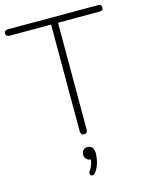

<svg xmlns="http://www.w3.org/2000/svg" viewBox="-141 -790 869 1127"><g transform="rotate(-15 293.0 -226.5)"><path d="M293 6Q283 6 277.5 0Q272 -6 272 -16V-666H19Q9 -666 3 -671.5Q-3 -677 -3 -686Q-3 -695 3 -700Q9 -705 19 -705H567Q578 -705 583.5 -700Q589 -695 589 -686Q589 -676 583.5 -671Q578 -666 567 -666H314V-16Q314 -6 309 0Q304 6 293 6ZM296 241Q289 250 281.5 251.5Q274 253 269 249Q264 245 263.5 237.5Q263 230 270 220Q282 203 287.5 184.5Q293 166 293 150L296 159Q278 159 267 148Q256 137 256 121Q256 104 266 93.5Q276 83 292 83Q309 83 319.5 95Q330 107 330 131Q330 148 326.5 168Q323 188 315.5 207Q308 226 296 241Z"/></g></svg>

Font: Nunito ExtraLight
Style: Regular
Weight: 200
Designer: Vernon Adams
Foundry: Vernon Adams
Version: Version 3.602